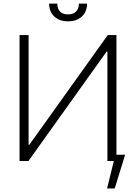

<svg xmlns="http://www.w3.org/2000/svg" viewBox="-20 -904 765 1078"><path d="M140.6 -707V-90.8H144.5L585 -707H633.8V-35.2H682.6L624 154.3H581.1L619.1 0H583V-615.2H579.1L139.6 0H89.8V-707ZM362.3 -784.2Q313.5 -784.2 284.7 -811.5Q255.9 -838.9 255.9 -883.8H301.8Q301.8 -855.5 316.9 -839.4Q332 -823.2 362.3 -823.2Q392.1 -823.2 407.5 -839.6Q422.9 -856 422.9 -883.8H468.8Q468.8 -838.9 439.9 -811.5Q411.1 -784.2 362.3 -784.2Z"/></svg>

Font: Pretendard GOV ExtraLight
Style: Regular
Weight: 200
Designer: Base glyphs from Inter by Rasmus Andersson; Hangeul glyphs from Noto Sans CJK(Source Han Sans) by Jang Soo-young and Kan
Foundry: Kil Hyung-jin
Version: Version 1.309